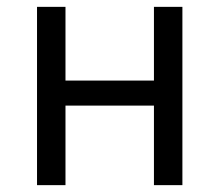

<svg xmlns="http://www.w3.org/2000/svg" viewBox="-20 -540 640 560"><path d="M88 0V-520H171V-305H429V-520H512V0H429V-232H171V0Z"/></svg>

Font: R Plex Mono
Style: Regular
Weight: 400
Monospace: yes
Designer: Belleve Invis
Foundry: Belleve Invis
Version: Version 31.8.0